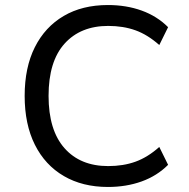

<svg xmlns="http://www.w3.org/2000/svg" viewBox="-20 -734 753 763"><path d="M409 9Q308 9 233.5 -34.5Q159 -78 118.5 -159Q78 -240 78 -353Q78 -466 118.5 -546.5Q159 -627 233 -670.5Q307 -714 409 -714Q482 -714 543 -692Q604 -670 648 -626L613 -555Q567 -596 518.5 -613.5Q470 -631 410 -631Q300 -631 236.5 -560.5Q173 -490 173 -353Q173 -217 236 -145.5Q299 -74 410 -74Q470 -74 518.5 -91.5Q567 -109 613 -150L648 -79Q604 -35 543 -13Q482 9 409 9Z"/></svg>

Font: Nunito Sans 7pt
Style: Regular
Weight: 400
Designer: Vernon Adams
Foundry: Vernon Adams
Version: Version 3.101;gftools[0.9.27]